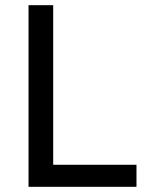

<svg xmlns="http://www.w3.org/2000/svg" viewBox="-20 -720 551 740"><path d="M506 0H90V-700H185V-85H506Z"/></svg>

Font: ABeeZee
Style: Regular
Weight: 400
Designer: Anja Meiners
Foundry: Anja Meiners
Version: Version 1.001